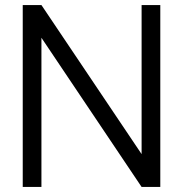

<svg xmlns="http://www.w3.org/2000/svg" viewBox="-20 -740 724 760"><path d="M70 0H144V-590.5L540.5 0H614.5V-720H540.5V-130L144 -720H70Z"/></svg>

Font: Hauora
Style: Regular
Weight: 400
Designer: Mikhail Sharanda
Foundry: WCYS & Co.
Version: Version 1.010